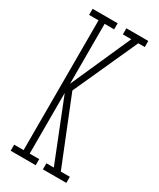

<svg xmlns="http://www.w3.org/2000/svg" viewBox="-181 -760 681 820"><g transform="rotate(30 159.5 -350.0)"><path d="M21 0V-30H67.5V-670H21V-700H144.5V-670H97.5V-374.5L229 -670H187.5V-700H295.5V-670H263.5L116.5 -345.5L112.5 -374.5L251 -30H295.5V0H180V-30H216.5L92.5 -342L97.5 -343.5V-30H144.5V0Z"/></g></svg>

Font: Imbue Thin 10pt Thin
Style: Regular
Weight: 250
Version: Version 1.102